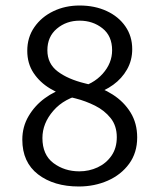

<svg xmlns="http://www.w3.org/2000/svg" viewBox="-20 -665 580 697"><path d="M61 -158Q61 -205 83.8 -243.5Q106.5 -282 142.8 -308.5Q179 -335 219 -345.5L284 -323.5Q213.5 -309 173.8 -263.2Q134 -217.5 134 -164Q134 -103 174 -73Q214 -43 268 -43Q303.5 -43 334.5 -57.5Q365.5 -72 384.8 -99.8Q404 -127.5 404 -167Q404 -208.5 381.5 -236.5Q359 -264.5 324.8 -281.5Q290.5 -298.5 255 -307.5L243 -310.5Q199.5 -321 162 -343.5Q124.5 -366 101.8 -400.2Q79 -434.5 79 -480.5Q79 -529.5 104.8 -566.5Q130.5 -603.5 173.5 -624.2Q216.5 -645 269 -645Q324 -645 367.2 -625Q410.5 -605 435.2 -569.2Q460 -533.5 460 -486.5Q460 -446 441.2 -413Q422.5 -380 391 -357.2Q359.5 -334.5 322 -323.5L260 -345.5Q318 -358.5 352.5 -397Q387 -435.5 387 -482.5Q387 -534.5 352 -562.2Q317 -590 269 -590Q221 -590 186.5 -561Q152 -532 152 -482.5Q152 -434 189.2 -405.8Q226.5 -377.5 288 -362.5L300 -359.5Q349 -347.5 389.5 -321.5Q430 -295.5 454 -256.5Q478 -217.5 478 -166Q478 -110.5 448.8 -70.5Q419.5 -30.5 371.2 -9.2Q323 12 266 12Q175.5 12 118.2 -32Q61 -76 61 -158Z"/></svg>

Font: Signika Negative Light Light
Style: Regular
Weight: 300
Version: Version 2.001